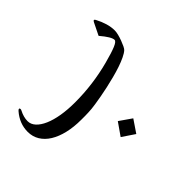

<svg xmlns="http://www.w3.org/2000/svg" viewBox="-131 -641 1127 1127"><g transform="rotate(-45 432.5 -77.5)"><path d="M494.6 169.9 441.9 247.6 364.3 195.3 418.9 117.2ZM782.7 -272Q782.7 -258.8 778.1 -240.2Q773.4 -221.7 766.6 -203.4Q759.8 -185.1 752.7 -170.4Q745.6 -155.8 740.2 -150.9Q727.1 -138.7 702.4 -127Q677.7 -115.2 646.7 -104.7Q615.7 -94.2 580.8 -85.2Q545.9 -76.2 511.7 -68.6Q477.5 -61 447 -55.7Q416.5 -50.3 394 -46.9Q376 -43.9 361.3 -42.7Q346.7 -41.5 332.8 -40.8Q318.8 -40 304.7 -40Q290.5 -40 273.4 -40Q211.9 -40 161.4 -52Q110.8 -64 75 -86.2Q39.1 -108.4 19.5 -140.4Q0 -172.4 0 -212.4Q0 -280.8 48.3 -336.4Q54.2 -343.8 60.1 -343.8Q65.4 -343.8 65.4 -336.4Q65.4 -332 62.5 -326.2Q53.7 -309.6 48.8 -292Q43.9 -274.4 43.9 -257.3Q43.9 -230.5 64.2 -208.5Q84.5 -186.5 120.8 -170.7Q157.2 -154.8 208 -146.2Q258.8 -137.7 319.8 -137.7Q467.8 -137.7 611.3 -175.8Q677.7 -193.4 710.2 -207Q742.7 -220.7 742.7 -233.4Q742.7 -257.8 692.9 -316.4L730.5 -393.1Q734.4 -400.9 739.3 -401.9Q742.7 -401.9 747.6 -394Q764.6 -361.8 773.7 -330.8Q782.7 -299.8 782.7 -272Z"/></g></svg>

Font: XB Zar
Style: Regular
Weight: 400
Designer: Behnam
Foundry: Irmug
Version: Version 8.005 2009